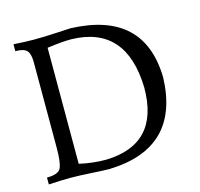

<svg xmlns="http://www.w3.org/2000/svg" viewBox="-102 -807 959 921"><g transform="rotate(-15 377.0 -346.5)"><path d="M327.1 -43.5Q593.3 -50.3 593.3 -330.6Q585.4 -639.6 314 -645Q266.6 -645 194.8 -634.8V-58.6Q261.7 -43.5 327.1 -43.5ZM331.5 3.9Q307.1 3.9 242.4 0Q177.7 -3.9 137.7 -3.9Q97.7 -3.9 30.8 0V-34.2Q88.4 -34.2 100.6 -61Q112.8 -87.9 112.8 -160.2V-585Q112.8 -627 97.9 -643.1Q83 -659.2 41 -659.2V-693.4Q104 -689.5 142.1 -689.5Q193.4 -689.5 254.6 -693.1Q315.9 -696.8 326.2 -696.8Q687 -683.1 693.4 -354.5Q682.6 -6.8 331.5 3.9Z"/></g></svg>

Font: Kelvinch
Style: Regular
Weight: 400
Designer: Paul James MIller
Foundry: High-Logic / Made with FontCreator
Version: Version 3.30 September 23, 2016